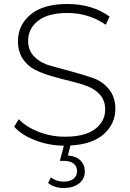

<svg xmlns="http://www.w3.org/2000/svg" viewBox="-20 -725 649 962"><path d="M558 -180Q558 -105 500.5 -53.5Q443 -2 333 4L320 54Q360 57 382.5 78.5Q405 100 405 134Q405 172 375.5 194.5Q346 217 300 217Q253 217 221 192L235 164Q262 185 300 185Q330 185 348 171Q366 157 366 132Q366 109 349 95Q332 81 300 81H280L300 5Q224 4 156.5 -22Q89 -48 51 -90L74 -128Q111 -89 173.5 -64.5Q236 -40 305 -40Q405 -40 456 -78Q507 -116 507 -177Q507 -219 483 -248Q459 -277 420.5 -292Q382 -307 335.5 -318Q289 -329 242 -342.5Q195 -356 156.5 -375Q118 -394 94 -430.5Q70 -467 70 -519Q70 -599 133 -652Q196 -705 318 -705Q442 -705 529 -642L510 -601Q424 -660 318 -660Q221 -660 171 -621Q121 -582 121 -520Q121 -471 153.5 -439.5Q186 -408 234.5 -395Q283 -382 339.5 -366.5Q396 -351 444.5 -334.5Q493 -318 525.5 -278.5Q558 -239 558 -180Z"/></svg>

Font: mBank Light
Style: Regular
Weight: 300
Designer: Julieta Ulanovsky
Foundry: Julieta Ulanovsky
Version: Version 7.200;PS 007.200;hotconv 1.0.88;makeotf.lib2.5.64775